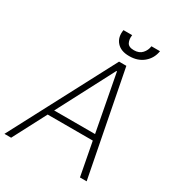

<svg xmlns="http://www.w3.org/2000/svg" viewBox="-225 -1036 1072 1165"><g transform="rotate(30 311.0 -453.0)"><path d="M31.6 0H-15.3L367.9 -727.3H419L560.7 0H513.8L469.5 -232.6H153.4ZM175.1 -273.8H461.6L386.4 -670.1H382.5ZM491.5 -906.2H551.5Q543 -853 503.2 -819.8Q463.4 -786.6 403.4 -786.9Q345.5 -786.6 316.1 -819.8Q286.6 -853 295.5 -906.2H356.5Q351.9 -876.1 362.9 -854Q373.9 -832 410.5 -832Q447.4 -832 467.5 -854.2Q487.6 -876.4 491.5 -906.2Z"/></g></svg>

Font: Inter UI Extra Light
Style: Italic
Weight: 200
Italic angle: -9.39999°
Designer: Rasmus Andersson
Foundry: rsms
Version: 3.2;8d6f07862